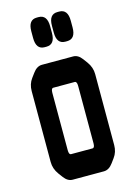

<svg xmlns="http://www.w3.org/2000/svg" viewBox="-109 -752 544 807"><g transform="rotate(-15 163.0 -348.5)"><path d="M34.2 -95.7V-404.3Q34.2 -434.6 50.8 -457L64.5 -475.6Q82 -500 104.5 -500H240.2Q261.7 -500 278.3 -477.5L292 -459Q310.5 -433.6 310.5 -404.3V-95.7Q310.5 -65.4 293.9 -43L280.3 -24.4Q262.7 0 240.2 0H104.5Q83 0 66.4 -22.5L52.7 -41Q34.2 -66.4 34.2 -95.7ZM116.2 -375V-125Q116.2 -105.5 126 -105.5H218.8Q228.5 -105.5 228.5 -125V-375Q228.5 -394.5 218.8 -394.5H126Q116.2 -394.5 116.2 -375ZM232.4 -697.3Q269.5 -697.3 269.5 -647.5V-618.2Q269.5 -568.4 232.4 -568.4H224.6Q187.5 -568.4 187.5 -618.2V-647.5Q187.5 -697.3 224.6 -697.3ZM142.6 -697.3Q179.7 -697.3 179.7 -647.5V-618.2Q179.7 -568.4 142.6 -568.4H134.8Q97.7 -568.4 97.7 -618.2V-647.5Q97.7 -697.3 134.8 -697.3Z"/></g></svg>

Font: Vancouver Drive
Style: Bold
Weight: 700
Designer: Valery Zaveryaev
Foundry: Cyreal (www.cyreal.org)
Version: Version 1.01